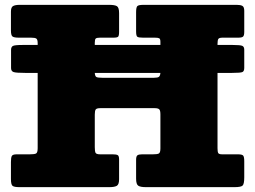

<svg xmlns="http://www.w3.org/2000/svg" viewBox="-20 -770 1050 790"><path d="M73.5 -585H135V-592Q135 -607.5 129.5 -611.2Q124 -615 108 -615H57.5Q38 -615 31.5 -619.8Q25 -624.5 25 -645V-722Q25 -740.5 34 -745.2Q43 -750 60 -750H430Q451.5 -750 460.8 -744.8Q470 -739.5 470 -716V-639Q470 -623 466 -619Q462 -615 446.5 -615H391.5Q378 -615 374 -611.5Q370 -608 370 -594V-585H640V-598Q640 -610 635 -612.5Q630 -615 617.5 -615H568.5Q550 -615 545 -618.8Q540 -622.5 540 -641V-719.5Q540 -740 545.2 -745Q550.5 -750 570 -750H955Q969.5 -750 977.2 -745.8Q985 -741.5 985 -725.5V-639Q985 -624.5 980.5 -619.8Q976 -615 960 -615H895.5Q881.5 -615 878.2 -609.5Q875 -604 875 -589.5V-585H937Q969.5 -585 977.2 -581.2Q985 -577.5 985 -565.5V-490.5Q985 -477.5 978 -473.8Q971 -470 934 -470H875V-160Q875 -146 877.8 -140.5Q880.5 -135 894.5 -135H959.5Q976.5 -135 980.8 -129.5Q985 -124 985 -106.5V-40.5Q985 -13 978.2 -6.5Q971.5 0 945 0H580Q558 0 549 -5.8Q540 -11.5 540 -35V-112.5Q540 -127 545.5 -131Q551 -135 564.5 -135H609Q626.5 -135 633.2 -138.2Q640 -141.5 640 -159V-299.5Q640 -315.5 635.2 -320.2Q630.5 -325 615.5 -325H393.5Q378 -325 374 -319.8Q370 -314.5 370 -298.5V-164.5Q370 -148 373 -141.5Q376 -135 392.5 -135H443.5Q458.5 -135 464.2 -131.8Q470 -128.5 470 -114V-32.5Q470 -10.5 460.2 -5.2Q450.5 0 430 0H60Q38.5 0 31.8 -5.2Q25 -10.5 25 -33.5V-103Q25 -120 28.2 -127.5Q31.5 -135 48.5 -135H102.5Q121 -135 128 -138.2Q135 -141.5 135 -160V-470H84.5Q46.5 -470 36 -473.5Q25.5 -477 25.5 -490V-564.5Q25.5 -576.5 32.8 -580.8Q40 -585 73.5 -585ZM401 -450H613.5Q629 -450 634 -454Q639 -458 640 -470H370Q371 -455.5 377.2 -452.8Q383.5 -450 401 -450Z"/></svg>

Font: Besley* Fatface
Style: Regular
Weight: 900
Designer: Owen Earl
Foundry: indestructible type*
Version: Version 3.000; ttfautohint (v1.8.3)